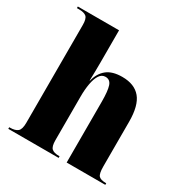

<svg xmlns="http://www.w3.org/2000/svg" viewBox="-174 -899 997 1037"><g transform="rotate(30 324.5 -380.0)"><path d="M20 0V-10H24Q57 -10 72.5 -23Q88 -36 88 -77V-687Q88 -726 74 -738Q60 -750 28 -750H15V-760H272V-561Q272 -531 271.5 -503.5Q271 -476 270 -446H272Q284 -496 318 -523.5Q352 -551 414 -551Q490 -551 528 -505.5Q566 -460 566 -359V-80Q566 -36 578 -23Q590 -10 622 -10H625V0H384V-378Q384 -446 374 -476Q364 -506 335 -506Q312 -506 298 -484.5Q284 -463 277.5 -426.5Q271 -390 271 -346V-74Q271 -35 285 -22.5Q299 -10 331 -10H334V0Z"/></g></svg>

Font: Noto Serif Display SemiCondensed Black
Style: Regular
Weight: 900
Width: 4
Designer: Monotype Design Team
Foundry: Monotype Imaging Inc.
Version: Version 2.009